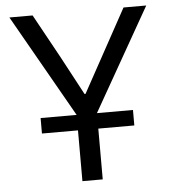

<svg xmlns="http://www.w3.org/2000/svg" viewBox="-51 -744 702 791"><g transform="rotate(-5 300.0 -349.0)"><path d="M258 -274 17 -698H113L213 -516L298 -357H302L489 -698H583L342 -274H491V-210H342V0H258V-210H109V-274Z"/></g></svg>

Font: IBM Plaex Mono
Style: Regular
Weight: 400
Designer: Mike Abbink, Paul van der Laan, Pieter van Rosmalen
Foundry: Bold Monday
Version: Version 2.003